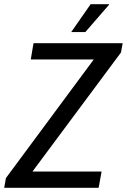

<svg xmlns="http://www.w3.org/2000/svg" viewBox="-40 -891 602 911"><path d="M-20 0 -12 -46 405 -609H106L119 -686H542L534 -642L114 -77H442L428 0ZM298 -739 390 -871H477V-868L365 -739Z"/></svg>

Font: Archivo Condensed
Style: Italic
Weight: 400
Width: 3
Italic angle: -10°
Designer: Hector Gatti
Foundry: Omnibus-Type
Version: Version 2.001